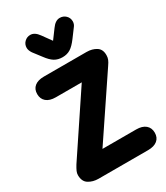

<svg xmlns="http://www.w3.org/2000/svg" viewBox="-203 -903 855 988"><g transform="rotate(-30 224.0 -408.5)"><path d="M254 -473 19 -121Q8 -103 3 -91.5Q-2 -80 -2 -69Q-2 -31 23 -15.5Q48 0 81 0H375Q411 0 430.5 -16Q450 -32 450 -61Q450 -90 430.5 -106.5Q411 -123 375 -123H175L413 -477Q425 -494 429.5 -505.5Q434 -517 434 -529Q435 -565 411 -580.5Q387 -596 353 -596H100Q64 -596 44.5 -580Q25 -564 25 -535Q25 -506 44.5 -489.5Q64 -473 100 -473ZM233 -732 194 -786Q172 -817 146 -817Q126 -817 111.5 -803Q97 -789 97 -768Q97 -753 109 -735L145 -688Q167 -658 187 -646Q207 -634 234 -634Q261 -634 281 -646.5Q301 -659 324 -690L359 -737Q371 -751 371 -768Q371 -789 356.5 -803Q342 -817 321 -817Q295 -817 273 -786Z"/></g></svg>

Font: Beiruti ExtraBold
Style: Regular
Weight: 800
Designer: Arlette Boutros
Foundry: Boutros
Version: Version 1.41